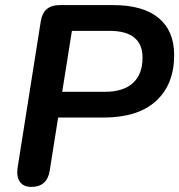

<svg xmlns="http://www.w3.org/2000/svg" viewBox="-20 -725 703 753"><path d="M103 8Q72 8 58 -12Q44 -32 49 -67L140 -642Q150 -705 214 -705H424Q541 -705 602 -654.5Q663 -604 663 -509Q663 -394 592 -329Q521 -264 386 -264H208L175 -56Q165 8 103 8ZM224 -365H392Q464 -365 501.5 -399.5Q539 -434 539 -499Q539 -604 409 -604H262Z"/></svg>

Font: Nunito
Style: Bold Italic
Weight: 700
Italic angle: -9°
Designer: Vernon Adams
Foundry: Vernon Adams
Version: Version 3.601; ttfautohint (v1.8.2.53-6de2)